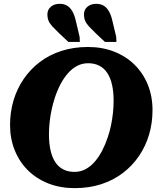

<svg xmlns="http://www.w3.org/2000/svg" viewBox="-20 -963 837 993"><path d="M366 10Q291.6 10 230.3 -14.1Q169 -38.2 124.8 -81.8Q80.6 -125.4 56.3 -185.5Q32 -245.6 32 -316.6Q32 -383 49.8 -443.2Q67.6 -503.4 102 -553.9Q136.4 -604.4 185.3 -641.7Q234.2 -679 297.2 -699.5Q360.2 -720 434.8 -720Q509.2 -720 570.5 -695.9Q631.8 -671.8 676 -628.2Q720.2 -584.6 744.5 -524.8Q768.8 -465 768.8 -393.4Q768.8 -327 751 -266.8Q733.2 -206.6 698.8 -156.1Q664.4 -105.6 615.5 -68.3Q566.6 -31 503.9 -10.5Q441.2 10 366 10ZM435.8 -636Q405 -636 378.8 -622.2Q352.6 -608.4 330.9 -583.5Q309.2 -558.6 292.3 -526.2Q275.4 -493.8 263.2 -456Q253.6 -426.8 246.9 -395.4Q240.2 -364 236.7 -331.9Q233.2 -299.8 233.2 -268.6Q233.2 -221.8 241.3 -185.8Q249.4 -149.8 265.8 -124.7Q282.2 -99.6 307.2 -86.8Q332.2 -74 365 -74Q395.8 -74 422 -87.8Q448.2 -101.6 469.9 -126.5Q491.6 -151.4 508.5 -184.1Q525.4 -216.8 537.6 -254Q547.8 -283.6 554.2 -314.8Q560.6 -346 564.1 -378.1Q567.6 -410.2 567.6 -441.4Q567.6 -488.2 559.5 -524.2Q551.4 -560.2 535 -585.3Q518.6 -610.4 493.6 -623.2Q468.6 -636 435.8 -636ZM372.4 -854 391.8 -772.6 393 -746H333.8L287.4 -789.4Q264.8 -811.2 250.7 -826.5Q236.6 -841.8 230.8 -856.4Q225 -871 225 -887.8Q225 -912.8 242.8 -928Q260.6 -943.2 288.6 -943.2Q311.8 -943.2 327.8 -933.2Q343.8 -923.2 354.8 -903.5Q365.8 -883.8 372.4 -854ZM561.6 -854 581 -772.6 582.2 -746H523L476.6 -789.4Q454 -811.2 439.9 -826.5Q425.8 -841.8 420 -856.4Q414.2 -871 414.2 -887.8Q414.2 -912.8 432 -928Q449.8 -943.2 477.8 -943.2Q501 -943.2 517 -933.2Q533 -923.2 544 -903.5Q555 -883.8 561.6 -854Z"/></svg>

Font: Roboto Serif 20pt
Style: Italic
Weight: 400
Italic angle: -10°
Designer: Greg Gazdowicz
Foundry: Commercial Type
Version: Version 1.008